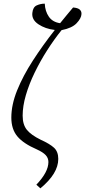

<svg xmlns="http://www.w3.org/2000/svg" viewBox="-20 -822 466 1051"><path d="M201 209 179 189Q245 120 245 65Q245 43 230 27Q215 11 182 -4Q108 -36 75 -75.5Q42 -115 42 -178Q42 -249 74 -328Q106 -407 160 -490.5Q214 -574 280 -658Q228 -664 190.5 -689Q153 -714 157 -751Q160 -783 181 -792.5Q202 -802 225 -802Q227 -760 247.5 -730.5Q268 -701 309 -695Q327 -717 344.5 -738.5Q362 -760 380 -781Q406 -779 416.5 -769.5Q427 -760 426 -745Q425 -722 399.5 -695Q374 -668 317 -657Q276 -606 238 -546.5Q200 -487 169.5 -424Q139 -361 121.5 -301Q104 -241 104 -189Q104 -140 127 -111.5Q150 -83 203 -57Q252 -35 275.5 -13.5Q299 8 299 48Q299 128 201 209Z"/></svg>

Font: Noto Serif ExtraCondensed Light
Style: Italic
Weight: 300
Width: 2
Italic angle: -12°
Designer: Monotype Design Team
Foundry: Monotype Imaging Inc.
Version: Version 2.014; ttfautohint (v1.8.4.7-5d5b)